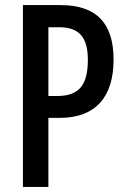

<svg xmlns="http://www.w3.org/2000/svg" viewBox="-20 -734 497 754"><path d="M217 -714H70V0H170V-271H214C357 -271 426 -355 426 -500C426 -643 359 -714 217 -714ZM212 -627C289 -627 325 -590 325 -499C325 -398 289 -357 204 -357H170V-627Z"/></svg>

Font: Noto Sans Devanagari ExtraCondensed Medium
Style: Regular
Weight: 500
Width: 2
Designer: Jelle Bosma - Monotype Design Team
Foundry: Monotype Imaging Inc.
Version: Version 2.004